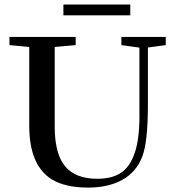

<svg xmlns="http://www.w3.org/2000/svg" viewBox="-20 -829 786 862"><path d="M264.6 -760.3V-808.6H564.9V-760.3ZM376 13.2Q273.4 13.2 212.9 -23.4Q111.3 -86.4 111.3 -264.6V-618.2L22.5 -626.5V-663.1H319.8V-626.5L225.6 -618.2V-260.7Q225.6 -138.7 272.2 -82.5Q318.8 -26.4 417 -26.4Q481.9 -26.4 522.5 -52.7Q563 -79.1 584.5 -141.4Q606 -203.6 606 -306.2V-615.2L524.9 -626.5V-663.1H724.1V-626.5L644 -615.7V-359.4Q644 -192.4 619.1 -127Q591.8 -55.7 528.6 -21.2Q465.3 13.2 376 13.2Z"/></svg>

Font: Elstob 8pt Medium
Style: Regular
Weight: 500
Designer: Peter S. Baker
Version: Version 1.015